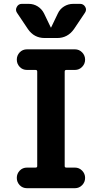

<svg xmlns="http://www.w3.org/2000/svg" viewBox="-20 -990 540 1010"><path d="M329.1 -622.1Q320.3 -622.1 320.3 -613.3V-116.2Q320.3 -108.4 329.1 -108.4H374Q396.5 -108.4 412.1 -92.3Q427.7 -76.2 427.7 -54.2Q427.7 -32.2 412.1 -16.1Q396.5 0 374 0H122.1Q98.6 0 83.5 -16.1Q68.4 -32.2 68.4 -54.2Q68.4 -76.2 83.5 -92.3Q98.6 -108.4 122.1 -108.4H167Q175.8 -108.4 175.8 -116.2V-613.3Q175.8 -622.1 167 -622.1H122.1Q98.6 -622.1 83.5 -638.2Q68.4 -654.3 68.4 -676.3Q68.4 -698.2 83.5 -714.4Q98.6 -730.5 122.1 -730.5H374Q396.5 -730.5 412.1 -714.4Q427.7 -698.2 427.7 -676.3Q427.7 -654.3 412.1 -638.2Q396.5 -622.1 374 -622.1ZM127 -836.9 69.3 -922.9Q59.6 -937.5 68.4 -953.6Q77.1 -969.7 94.7 -969.7H130.9Q157.2 -969.7 178.7 -956.1Q200.2 -942.4 211.9 -918.9L247.1 -845.7Q247.1 -844.7 248 -844.7Q249 -844.7 249 -845.7L284.2 -918.9Q294.9 -942.4 316.9 -956.1Q338.9 -969.7 365.2 -969.7H401.4Q418.9 -969.7 428.2 -954.1Q437.5 -938.5 426.8 -922.9L369.1 -836.9Q335.9 -790 281.2 -790H214.8Q159.2 -790 127 -836.9Z"/></svg>

Font: Rounded Mgen+ 1mn bold
Style: Bold
Weight: 700
Designer: [Source Han Sans]
Ryoko NISHIZUKA  (kana & ideographs); Paul D. Hunt (Latin, Greek & Cyrillic); Wenlong ZHANG  (bopomofo
Version: Version 1.059.20150602